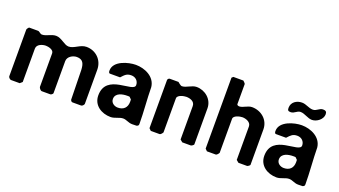

<svg xmlns="http://www.w3.org/2000/svg" viewBox="-61 -1267 3179 1799"><g transform="rotate(20 1528.0 -367.0)"><path d="M207 -499C187 -499 177 -520 160 -520H73C68 -520 53 -499 53 -493V-27C53 -17 70 0 80 0H167L190 -20V-353C190 -398 246 -414 278 -414C302 -414 357 -403 357 -367V-33C357 -23 374 0 387 0H473C480 0 497 -13 497 -20V-340C497 -386 548 -414 587 -414C651 -414 664 -373 667 -313C668 -269 673 -64 673 -20C675 -11 683 0 693 0H780C790 0 807 -17 807 -27V-367C807 -463 734 -534 640 -534C578 -534 534 -479 479 -479C435 -479 392 -534 337 -534C289 -534 251 -499 207 -499Z M898 -145C898 -46 984 7 1074 7C1117 7 1154 -21 1192 -21C1226 -21 1250 1 1288 1C1295 1 1325 0 1332 0C1347 -5 1352 -10 1352 -25C1352 -144 1339 -269 1338 -387C1327 -488 1221 -534 1132 -534C1058 -534 917 -496 917 -400C917 -392 917 -373 932 -373H1032C1066 -410 1082 -427 1126 -427C1167 -427 1199 -398 1199 -356C1199 -278 898 -368 898 -145ZM1038 -160C1038 -221 1108 -234 1154 -234C1161 -234 1178 -234 1178 -233L1198 -213C1199 -213 1199 -196 1199 -189C1199 -132 1165 -99 1108 -99C1074 -99 1038 -121 1038 -160Z M1454 -20 1474 0H1561C1568 0 1577 -8 1581 -13C1584 -17 1591 -26 1591 -27V-367C1591 -402 1656 -414 1679 -414C1713 -414 1764 -401 1764 -353V-20L1788 0H1874C1880 0 1901 -15 1901 -20V-380C1901 -470 1823 -534 1738 -534C1690 -534 1647 -493 1604 -493C1591 -493 1566 -516 1561 -520H1474C1465 -520 1454 -509 1454 -500Z M2128 -740H2028L2014 -727V-20L2034 0H2121C2128 0 2137 -8 2141 -13C2144 -17 2151 -26 2151 -27V-367C2151 -401 2215 -414 2238 -414C2270 -414 2324 -398 2324 -353V-20L2348 0H2434C2440 0 2461 -15 2461 -20V-373C2461 -469 2382 -534 2291 -534C2248 -534 2211 -499 2174 -499C2166 -499 2151 -503 2151 -513V-713C2151 -719 2131 -737 2128 -740Z M2553 -145C2553 -46 2639 7 2729 7C2772 7 2809 -21 2847 -21C2881 -21 2905 1 2943 1C2950 1 2980 0 2987 0C3002 -5 3007 -10 3007 -25C3007 -144 2994 -269 2993 -387C2982 -488 2876 -534 2787 -534C2713 -534 2572 -496 2572 -400C2572 -392 2572 -373 2587 -373H2687C2721 -410 2737 -427 2781 -427C2822 -427 2854 -398 2854 -356C2854 -278 2553 -368 2553 -145ZM2693 -160C2693 -221 2763 -234 2809 -234C2816 -234 2833 -234 2833 -233L2853 -213C2854 -213 2854 -196 2854 -189C2854 -132 2820 -99 2763 -99C2729 -99 2693 -121 2693 -160ZM2613 -645C2613 -620 2620 -613 2645 -613C2682 -613 2698 -647 2733 -647C2776 -647 2813 -613 2857 -613C2905 -613 2961 -656 2961 -706C2961 -732 2949 -741 2923 -741C2886 -741 2870 -706 2832 -706C2790 -706 2759 -734 2716 -734C2664 -734 2613 -703 2613 -645Z"/></g></svg>

Font: Asimov Print
Style: C
Weight: 500
Designer: Google
Version: Version 2.000980: 2014